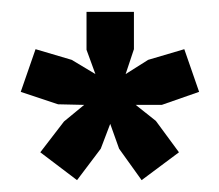

<svg xmlns="http://www.w3.org/2000/svg" viewBox="-20 -583 369 324"><path d="M206 -563V-500L192 -458L230 -482L291 -500L316 -428L253 -406H209L243 -379L282 -326L219 -279L181 -332L166 -374L150 -332L110 -279L48 -326L88 -378L122 -406L78 -407L15 -428L40 -500L101 -482L141 -458L126 -499V-563Z"/></svg>

Font: Mukta Malar
Style: Bold
Weight: 700
Designer: Aadarsh Rajan, Girish Dalvi, Yashodeep Gholap
Foundry: Ek Type
Version: Version 2.538;PS 1.000;hotconv 16.6.51;makeotf.lib2.5.65220;